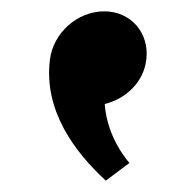

<svg xmlns="http://www.w3.org/2000/svg" viewBox="-20 -186 330 342"><path d="M165.7 -165.8C213 -165.8 246.5 -127.5 240.6 -79.5C235.8 -39.8 204.3 -9.8 166.5 -0.8C170.8 61.5 210.6 104.2 210.6 104.2L168.5 135.8C113.2 84.8 57.7 11.2 68.9 -79.5C74.8 -127.5 117.7 -165.8 165.7 -165.8Z"/></svg>

Font: Hussar
Style: BdSuprExtOblOne
Weight: 700
Foundry: Cannot Into Space Fonts
Version: Version 2.00